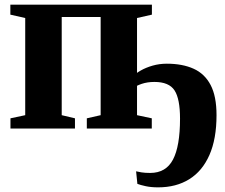

<svg xmlns="http://www.w3.org/2000/svg" viewBox="-20 -553 970 826"><path d="M660 253Q630 253 607 248Q584 243 571 238L565.5 184Q573.5 186 588.5 188.5Q603.5 191 626 191Q694 191 724.2 133.5Q754.5 76 754.5 -42.5Q754.5 -128 730.8 -164.2Q707 -200.5 644.5 -200.5Q614 -200.5 589.5 -192.2Q565 -184 549.5 -171.5V-222.5Q562.5 -236.5 585.2 -249.5Q608 -262.5 637 -270.8Q666 -279 697.5 -279Q764.5 -279 812.5 -257.5Q860.5 -236 886 -187.5Q911.5 -139 911.5 -57.5Q911.5 44.5 881 113.8Q850.5 183 794.2 218Q738 253 660 253ZM25 0V-44L88.5 -57.5V-475.5L24.5 -490V-533H633.5V-490L569.5 -475.5V-57.5L633 -44V0H353.5V-44L413 -57.5V-480H245.5V-57.5L302.5 -44V0Z"/></svg>

Font: Merriweather 72pt ExtraBold
Style: Regular
Weight: 800
Version: Version 2.100